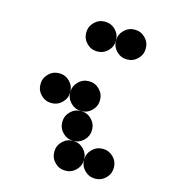

<svg xmlns="http://www.w3.org/2000/svg" viewBox="-104 -768 754 851"><g transform="rotate(15 273.5 -342.0)"><path d="M136.7 -273.4Q108.4 -273.4 88.4 -293.5Q68.4 -313.5 68.4 -341.8Q68.4 -370.1 88.4 -390.1Q108.4 -410.2 136.7 -410.2Q165 -410.2 185.1 -390.1Q205.1 -370.1 205.1 -341.8Q205.1 -313.5 185.1 -293.5Q165 -273.4 136.7 -273.4ZM273.4 -273.4Q245.1 -273.4 225.1 -293.5Q205.1 -313.5 205.1 -341.8Q205.1 -370.1 225.1 -390.1Q245.1 -410.2 273.4 -410.2Q301.8 -410.2 321.8 -390.1Q341.8 -370.1 341.8 -341.8Q341.8 -313.5 321.8 -293.5Q301.8 -273.4 273.4 -273.4ZM273.4 -136.7Q245.1 -136.7 225.1 -156.7Q205.1 -176.8 205.1 -205.1Q205.1 -233.4 225.1 -253.4Q245.1 -273.4 273.4 -273.4Q301.8 -273.4 321.8 -253.4Q341.8 -233.4 341.8 -205.1Q341.8 -176.8 321.8 -156.7Q301.8 -136.7 273.4 -136.7ZM273.4 0Q245.1 0 225.1 -20Q205.1 -40 205.1 -68.4Q205.1 -96.7 225.1 -116.7Q245.1 -136.7 273.4 -136.7Q301.8 -136.7 321.8 -116.7Q341.8 -96.7 341.8 -68.4Q341.8 -40 321.8 -20Q301.8 0 273.4 0ZM410.2 0Q381.8 0 361.8 -20Q341.8 -40 341.8 -68.4Q341.8 -96.7 361.8 -116.7Q381.8 -136.7 410.2 -136.7Q438.5 -136.7 458.5 -116.7Q478.5 -96.7 478.5 -68.4Q478.5 -40 458.5 -20Q438.5 0 410.2 0ZM341.8 -615.2Q341.8 -586.9 321.8 -566.9Q301.8 -546.9 273.4 -546.9Q245.1 -546.9 225.1 -566.9Q205.1 -586.9 205.1 -615.2Q205.1 -643.6 225.1 -663.6Q245.1 -683.6 273.4 -683.6Q301.8 -683.6 321.8 -663.6Q341.8 -643.6 341.8 -615.2ZM478.5 -615.2Q478.5 -586.9 458.5 -566.9Q438.5 -546.9 410.2 -546.9Q381.8 -546.9 361.8 -566.9Q341.8 -586.9 341.8 -615.2Q341.8 -643.6 361.8 -663.6Q381.8 -683.6 410.2 -683.6Q438.5 -683.6 458.5 -663.6Q478.5 -643.6 478.5 -615.2Z"/></g></svg>

Font: DatDot
Style: Bold
Weight: 700
Designer: GGBot
Version: 1.00